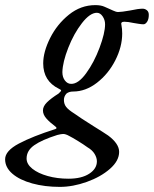

<svg xmlns="http://www.w3.org/2000/svg" viewBox="-118 -441 602 751"><path d="M-98 182Q-98 149 -44 120.5Q10 92 98 64Q107 61 100 55Q76 37 63 22Q50 7 50 -9Q50 -25 65.5 -40.5Q81 -56 111 -75Q121 -84 121 -87Q121 -90 112 -94Q51 -124 51 -193Q51 -238 78 -292Q105 -346 151.5 -383.5Q198 -421 255 -421Q277 -421 291 -414.5Q305 -408 308 -407Q311 -406 323.5 -400Q336 -394 344 -394Q357 -394 391 -400Q423 -407 440 -407Q449 -407 456.5 -401Q464 -395 464 -383Q464 -366 457.5 -356Q451 -346 443 -346Q436 -346 423.5 -348Q411 -350 405 -351Q382 -356 368 -356Q353 -356 357 -343Q360 -328 360 -310Q360 -258 333 -205Q306 -152 261.5 -117.5Q217 -83 168 -83Q152 -83 142 -75Q132 -64 132 -50Q132 -34 141 -22.5Q150 -11 174 4Q193 18 247 52Q289 78 305 89Q348 121 348 153Q348 188 312 219.5Q276 251 221.5 270.5Q167 290 116 290Q57 290 8 276.5Q-41 263 -69.5 238.5Q-98 214 -98 182ZM293 -346Q293 -363 283.5 -377Q274 -391 261 -391Q234 -391 202.5 -350.5Q171 -310 149 -254Q127 -198 126 -159Q126 -139 136 -126Q146 -113 160 -113Q188 -112 219 -154.5Q250 -197 271.5 -254.5Q293 -312 293 -346ZM261 190Q261 176 252 161Q243 146 224 135Q209 124 187 110.5Q165 97 153 91Q139 83 129 83Q122 83 106 87Q46 106 16 127Q-14 148 -14 179Q-14 201 8.5 219Q31 237 68.5 247.5Q106 258 150 258Q201 258 231 238.5Q261 219 261 190Z"/></svg>

Font: EB Garamond Medium
Style: Italic
Weight: 500
Italic angle: -17.2°
Designer: Georg Duffner and Octavio Pardo
Foundry: Georg Duffner
Version: Version 1.000